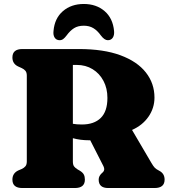

<svg xmlns="http://www.w3.org/2000/svg" viewBox="-20 -947 872 967"><path d="M758 -455.5Q758 -403 728 -359.5Q698 -316 645 -292.5L742.5 -126.5Q752 -110 759.5 -102.2Q767 -94.5 782 -87Q809 -73 809 -42.5Q809 0 758.5 0H525Q477 0 477 -42.5Q477 -60 492.5 -74.5L497.5 -79Q510.5 -90.5 501 -110L434.5 -240.5Q432.5 -240.5 430 -240.5Q407 -240.5 386 -243.2Q365 -246 347 -251V-134Q347 -117 353 -109Q359 -101 370.5 -94L382.5 -87Q397 -78 402.2 -67.8Q407.5 -57.5 407.5 -42.5Q407.5 0 357 0H92.5Q42.5 0 42.5 -42.5Q42.5 -74.5 72 -88.5L89.5 -96Q101.5 -101.5 108.2 -109.8Q115 -118 115 -134V-566Q115 -582 108.2 -590.2Q101.5 -598.5 89.5 -604L72 -612Q42.5 -625.5 42.5 -657.5Q42.5 -700 92.5 -700H378Q501.5 -700 586.2 -668.8Q671 -637.5 714.5 -582.2Q758 -527 758 -455.5ZM347 -620V-323.5Q366 -320 392.5 -320Q454 -320 487.5 -353Q521 -386 521 -454Q521 -502 501.2 -539.5Q481.5 -577 446.5 -598.5Q411.5 -620 366.5 -620ZM402 -817.5Q372.5 -817.5 352.8 -805Q333 -792.5 315.5 -768.5Q306.5 -756.5 298.5 -750.5Q290.5 -744.5 280.5 -744.5Q264 -744.5 255.5 -757.2Q247 -770 249.5 -791Q255 -855 297 -891Q339 -927 402 -927Q465 -927 506.8 -891Q548.5 -855 554.5 -791Q556.5 -770 548 -757.2Q539.5 -744.5 523 -744.5Q506 -744.5 488 -768.5Q470.5 -793 450.2 -805.2Q430 -817.5 402 -817.5Z"/></svg>

Font: Fraunces 9pt Soft Black
Style: Regular
Weight: 900
Version: Version 1.000;[b76b70a41]